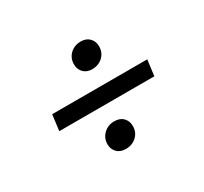

<svg xmlns="http://www.w3.org/2000/svg" viewBox="-85 -530 615 579"><g transform="rotate(-30 222.5 -240.5)"><path d="M58 -213 65 -268H396L389 -213ZM206 -66Q186 -66 175 -77.5Q164 -89 164 -106Q164 -127 179 -141.5Q194 -156 216 -156Q236 -156 247 -144.5Q258 -133 258 -116Q258 -94 243 -80Q228 -66 206 -66ZM238 -325Q219 -325 208 -336.5Q197 -348 197 -365Q197 -387 212 -401Q227 -415 249 -415Q268 -415 279 -403.5Q290 -392 290 -375Q290 -353 275 -339Q260 -325 238 -325Z"/></g></svg>

Font: Rasa
Style: Italic
Weight: 400
Italic angle: -7.10001°
Designer: Anna Giedrys (Yrsa+Rasa design), David Brezina (Yrsa art-direction, Rasa art-direction, design)
Foundry: Rosetta Type Foundry
Version: Version 2.004